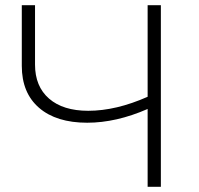

<svg xmlns="http://www.w3.org/2000/svg" viewBox="-20 -720 766 740"><path d="M600 -700H549V-347C467.7 -311 391.3 -293 320 -293C255.3 -293 205 -308.7 169 -340C133 -371.3 115 -415 115 -471V-700H64V-466C64 -396.7 86.2 -342.8 130.5 -304.5C174.8 -266.2 236.7 -247 316 -247C390.7 -247 468.3 -264.7 549 -300V0H600Z"/></svg>

Font: Montserrat Custom ExtraLight
Style: Regular
Weight: 300
Designer: Julieta Ulanovsky
Foundry: Julieta Ulanovsky
Version: Version 7.200